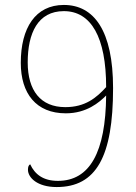

<svg xmlns="http://www.w3.org/2000/svg" viewBox="-20 -744 550 776"><path d="M209 12C369 12 437 -111 437 -388C437 -620 360 -724 238 -724C123 -724 64 -631 64 -490C64 -366 126 -286 246 -286C330 -286 381 -330 409 -358C407 -129 343 -13 214 -13C155 -13 121 -39 102 -80C96 -77 93 -70 93 -58C93 -26 131 12 209 12ZM244 -311C144 -311 92 -378 92 -492C92 -610 133 -699 238 -699C348 -699 409 -594 409 -392C369 -348 324 -311 244 -311Z"/></svg>

Font: Noto Serif Thai SemiCondensed Thin
Style: Regular
Weight: 100
Width: 4
Designer: Monotype Design Team
Foundry: Monotype Imaging Inc.
Version: Version 2.002